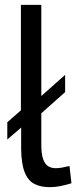

<svg xmlns="http://www.w3.org/2000/svg" viewBox="-20 -760 314 790"><path d="M183 10Q148 10 122 -3Q96 -16 82 -50Q68 -84 67 -146V-235L10 -186V-257L66 -306V-740H150V-365L248 -452V-381L150 -294V-165Q150 -125 158 -104Q166 -83 179 -75.5Q192 -68 209 -68Q221 -68 235.5 -70.5Q250 -73 266 -77L274 -6Q255 0 231.5 5Q208 10 183 10Z"/></svg>

Font: Georama ExtraCondensed Thin
Style: Regular
Weight: 400
Version: Version 1.001